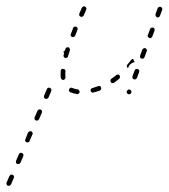

<svg xmlns="http://www.w3.org/2000/svg" viewBox="-130 -292 536 610"><path d="M-86 267Q-87 265 -90 263Q-91 263 -93 263Q-94 263 -96 263Q-97 264 -98 265Q-99 266 -100 267L-109 288Q-110 291 -109 294Q-108 297 -105 298Q-104 298 -102 298Q-101 299 -99 298Q-98 297 -97 296Q-96 295 -95 294L-86 273Q-85 270 -86 267ZM-56 198Q-58 196 -60 194Q-63 193 -66 194Q-69 195 -70 198L-79 219Q-80 222 -79 225Q-78 228 -75 229Q-72 230 -70 229Q-67 228 -65 225L-56 204Q-55 201 -56 198ZM-26 132Q-26 131 -27 129Q-27 128 -28 127Q-29 126 -31 125Q-32 125 -34 125Q-35 125 -36 125Q-38 126 -39 127Q-40 128 -41 129L-49 150Q-51 153 -50 156Q-48 159 -46 160Q-43 161 -40 160Q-37 159 -36 156L-27 135Q-26 134 -26 132ZM3 60Q2 57 -1 56Q-4 55 -7 56Q-10 57 -11 60L-20 81Q-21 84 -20 87Q-19 89 -16 91Q-14 91 -13 91Q-11 91 -10 91Q-9 90 -8 89Q-7 88 -6 87L3 66Q4 63 3 60ZM33 -6Q33 -7 33 -9Q32 -10 31 -11Q30 -12 29 -13Q26 -14 23 -13Q20 -12 19 -9L10 12Q9 15 10 18Q11 20 14 22Q15 22 17 22Q18 22 20 22Q21 21 22 20Q23 19 24 18L33 -3Q33 -4 33 -6ZM273 3Q275 6 277 7Q279 8 280 7Q282 7 283 7Q285 6 286 5Q287 4 287 3V2Q288 0 287 -3Q286 -6 283 -7Q281 -8 280 -8Q278 -8 277 -7Q276 -6 275 -5Q274 -4 273 -3Q272 0 273 3ZM118 7Q119 6 120 5Q121 4 122 3Q123 2 123 0Q123 -3 121 -5Q120 -8 116 -8Q107 -9 99 -13Q97 -14 94 -13Q91 -12 90 -9Q89 -8 89 -6Q89 -5 89 -3Q90 -2 91 -1Q92 0 93 1Q103 5 115 7Q116 7 118 7ZM191 -8Q192 -11 191 -14Q191 -16 190 -17Q189 -18 187 -18Q186 -19 184 -19Q183 -19 181 -18Q172 -15 163 -12Q162 -12 161 -11Q159 -10 159 -9Q158 -8 158 -6Q158 -5 158 -3Q159 0 161 1Q164 3 167 2Q177 -1 187 -4Q190 -6 191 -8ZM251 -47Q252 -50 250 -52Q249 -53 248 -54Q246 -55 245 -55Q243 -55 242 -55Q240 -54 239 -53Q232 -47 224 -42Q221 -40 221 -37Q220 -34 222 -31Q223 -30 224 -29Q225 -28 227 -28Q228 -28 230 -28Q231 -28 232 -29Q241 -35 249 -42Q251 -44 251 -47ZM66 -40Q68 -38 71 -38Q73 -39 74 -39Q76 -40 76 -41Q77 -42 78 -44Q78 -45 78 -47Q77 -55 78 -66Q78 -69 76 -71Q74 -73 71 -73Q68 -74 65 -72Q63 -70 63 -66Q62 -55 63 -45Q64 -42 66 -40ZM291 -44Q292 -41 295 -40Q296 -40 298 -40Q299 -40 301 -40Q302 -41 303 -42Q304 -43 305 -44L312 -63Q313 -66 312 -69Q310 -72 307 -73Q306 -73 304 -73Q303 -73 302 -73Q300 -72 299 -71Q298 -70 298 -69L291 -50Q290 -47 291 -44ZM282 -86Q287 -91 292 -93Q295 -94 298 -95Q296 -98 295 -100Q294 -103 293 -105Q293 -105 293 -105Q293 -105 292 -105Q291 -105 289 -104Q288 -103 287 -102Q281 -94 275 -87Q272 -85 273 -82Q273 -79 275 -77Q275 -76 276 -76Q276 -76 276 -76H277Q279 -82 282 -86ZM315 -112Q315 -111 315 -110Q316 -108 317 -107Q318 -106 320 -106Q323 -105 325 -106Q328 -107 329 -110L336 -129Q337 -130 337 -132Q337 -133 336 -135Q335 -136 334 -137Q333 -138 332 -139Q329 -140 326 -138Q323 -137 322 -134L315 -115Q315 -114 315 -112ZM72 -128Q71 -128 71 -128Q71 -128 71 -127Q72 -126 74 -124Q73 -121 72 -117Q71 -114 73 -111Q74 -109 77 -108Q80 -107 83 -109Q86 -110 86 -113Q89 -122 92 -132Q92 -134 92 -135Q92 -137 91 -138Q91 -139 90 -140Q88 -141 87 -142Q84 -142 81 -141Q79 -140 78 -137Q77 -133 75 -130Q73 -129 72 -128ZM339 -178Q339 -177 340 -175Q341 -174 342 -173Q343 -172 344 -171Q347 -170 350 -172Q353 -173 354 -176L361 -195Q361 -196 361 -197Q361 -199 361 -200Q360 -202 359 -203Q358 -204 356 -204Q354 -205 351 -204Q348 -203 347 -200L340 -181Q339 -180 339 -178ZM100 -196 99 -195Q99 -195 99 -195Q99 -194 99 -194Q97 -189 95 -184Q94 -183 94 -181Q94 -180 95 -179Q95 -177 96 -176Q98 -175 99 -175Q100 -174 102 -174Q103 -174 105 -175Q106 -175 107 -176Q108 -177 109 -179Q112 -188 116 -197Q117 -199 117 -200Q117 -202 116 -203Q116 -204 115 -205Q113 -206 112 -207Q109 -208 106 -207Q104 -206 102 -203Q101 -200 100 -196Q100 -196 100 -196ZM364 -244Q364 -242 365 -241Q365 -240 366 -239Q367 -238 369 -237Q372 -236 374 -237Q377 -239 378 -241L385 -260Q387 -263 385 -266Q384 -269 381 -270Q378 -271 375 -270Q372 -268 371 -266L364 -247Q364 -245 364 -244ZM122 -243Q123 -240 126 -239Q129 -238 132 -239Q135 -240 136 -243L144 -261Q145 -264 144 -267Q143 -270 140 -271Q139 -272 137 -272Q136 -272 134 -271Q133 -271 132 -270Q131 -269 130 -267L122 -249Q121 -246 122 -243Z"/></svg>

Font: FRB American Cursive Dashed Extralight
Style: Italic
Weight: 200
Italic angle: -25°
Version: Version 2.0;Modular Font Editor K font №1